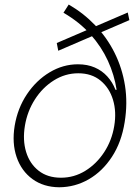

<svg xmlns="http://www.w3.org/2000/svg" viewBox="-20 -792 600 824"><path d="M535.2 -705.6 230 -574.2 223.6 -607.4 528.3 -738.3ZM234.4 11.7Q167 11.2 119.4 -23.4Q71.8 -58.1 51.3 -117.9Q30.8 -177.7 43 -252.4Q55.7 -328.1 95.7 -387.7Q135.7 -447.3 193.1 -481.7Q250.5 -516.1 314.5 -516.1Q355 -516.1 386.5 -502.4Q418 -488.8 440.4 -464.1Q462.9 -439.5 475.6 -406.7H480.5Q470.7 -470.7 443.1 -531Q415.5 -591.3 368.4 -644.3Q321.3 -697.3 252.4 -737.3L274.9 -772.5Q338.4 -735.8 388.7 -683.3Q439 -630.9 471.7 -565.4Q504.4 -500 516.4 -424.8Q528.3 -349.6 515.1 -268.1Q501.5 -181.6 460.4 -118.9Q419.4 -56.2 360.8 -22.5Q302.2 11.2 234.4 11.7ZM241.7 -29.3Q297.9 -29.3 345.9 -58.8Q394 -88.4 427 -138.7Q460 -189 470.2 -251Q480.5 -312 465.1 -363.3Q449.7 -414.6 411.6 -446Q373.5 -477.5 315.9 -477.5Q259.8 -477.5 211.2 -447Q162.6 -416.5 129.9 -365.5Q97.2 -314.5 86.9 -252.4Q76.7 -190.9 92 -140.1Q107.4 -89.4 145.8 -59.3Q184.1 -29.3 241.7 -29.3Z"/></svg>

Font: Inter 24pt ExtraLight
Style: Italic
Weight: 250
Italic angle: -9.3988°
Version: Version 4.001;git-66647c0bb